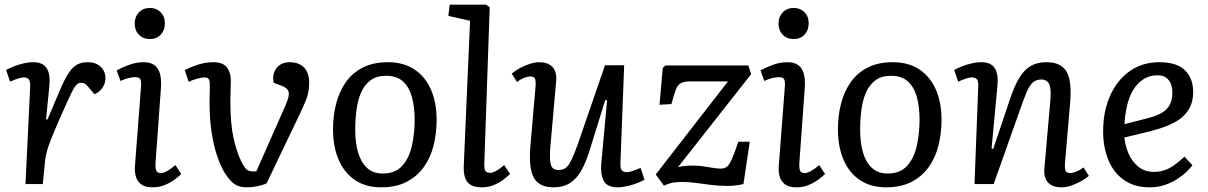

<svg xmlns="http://www.w3.org/2000/svg" viewBox="-20 -787 5167 821"><path d="M109 -416Q110 -437 104 -446.5Q98 -456 82 -456Q72 -456 58 -451.5Q44 -447 23 -438L6 -488Q17 -494 36.5 -502Q56 -510 78.5 -515.5Q101 -521 121 -521Q164 -521 180 -495Q196 -469 191 -419L177 -277L183 -276L237 -403Q256 -448 273 -474Q290 -500 309 -510.5Q328 -521 354 -521Q380 -521 397 -511.5Q414 -502 422.5 -486.5Q431 -471 431 -453Q431 -432 419 -413Q407 -394 384 -384L361 -411Q350 -425 343 -429Q336 -433 327 -433Q320 -433 314 -430Q308 -427 301.5 -418Q295 -409 286.5 -392Q278 -375 265 -346Q232 -273 214 -230Q196 -187 187.5 -162.5Q179 -138 176 -121Q173 -104 171 -82L163 0H89Z M583 -416Q585 -439 580 -448Q575 -457 558 -457Q545 -457 530.5 -453.5Q516 -450 495 -441L479 -486Q498 -497 530 -509Q562 -521 595 -521Q622 -521 639.5 -509Q657 -497 664 -472Q671 -447 668 -408L645 -90Q644 -68 648 -57.5Q652 -47 668 -47Q679 -47 694.5 -55.5Q710 -64 730 -81L755 -43Q745 -33 727 -19.5Q709 -6 685 4Q661 14 632 14Q601 14 584 1.5Q567 -11 561 -32Q555 -53 557 -77ZM556 -686Q556 -715 574 -734Q592 -753 621 -753Q640 -753 654.5 -744.5Q669 -736 677 -721.5Q685 -707 685 -687Q685 -658 667.5 -639Q650 -620 621 -620Q592 -620 574 -638.5Q556 -657 556 -686Z M1036 14Q1002 14 982 -0.5Q962 -15 942 -46Q924 -75 909 -118.5Q894 -162 885 -220Q876 -278 876 -350Q876 -361 876.5 -375Q877 -389 877 -403Q877 -417 877 -427Q877 -444 871.5 -450Q866 -456 854 -456Q843 -456 821.5 -450Q800 -444 787 -437L770 -487Q787 -497 822 -509Q857 -521 892 -521Q934 -521 950.5 -498.5Q967 -476 967 -443Q967 -418 966 -399Q965 -380 965 -357Q965 -257 978.5 -197Q992 -137 1012 -96Q1025 -70 1035 -62Q1045 -54 1059 -54H1076L1201 -337Q1218 -375 1214.5 -392.5Q1211 -410 1185 -420L1150 -433Q1143 -471 1162.5 -496Q1182 -521 1219 -521Q1258 -521 1280 -498.5Q1302 -476 1302 -433Q1302 -393 1289 -360.5Q1276 -328 1256 -287L1120 -3Q1100 6 1077 10Q1054 14 1036 14Z M1610 14Q1544 14 1498 -17Q1452 -48 1428 -104Q1404 -160 1404 -235Q1404 -291 1417 -342.5Q1430 -394 1457.5 -434Q1485 -474 1530 -497.5Q1575 -521 1639 -521Q1705 -521 1751.5 -490.5Q1798 -460 1822.5 -404.5Q1847 -349 1847 -274Q1847 -217 1834 -165Q1821 -113 1792.5 -73Q1764 -33 1719 -9.5Q1674 14 1610 14ZM1616 -45Q1670 -45 1699.5 -77.5Q1729 -110 1741 -162.5Q1753 -215 1753 -275Q1753 -330 1741.5 -372Q1730 -414 1703.5 -438.5Q1677 -463 1631 -463Q1591 -463 1565 -444Q1539 -425 1524.5 -392.5Q1510 -360 1504.5 -318Q1499 -276 1499 -231Q1499 -176 1511.5 -134Q1524 -92 1550 -68.5Q1576 -45 1616 -45Z M1990 -698 1897 -719 1903 -767H2058L2074 -756L2051 -90Q2050 -68 2054.5 -58Q2059 -48 2076 -48Q2087 -48 2102 -56.5Q2117 -65 2136 -81L2161 -43Q2151 -33 2133.5 -19.5Q2116 -6 2092.5 4Q2069 14 2040 14Q2008 14 1991 2.5Q1974 -9 1968 -29.5Q1962 -50 1963 -77Z M2168 -472Q2183 -485 2203.5 -496Q2224 -507 2246 -514Q2268 -521 2285 -521Q2324 -521 2343 -500Q2362 -479 2358 -438L2333 -156Q2329 -102 2336 -81Q2343 -60 2368 -60Q2387 -60 2399.5 -69.5Q2412 -79 2424.5 -105Q2437 -131 2454 -180L2567 -508H2649L2633 -91Q2632 -69 2638 -60Q2644 -51 2660 -51Q2672 -51 2687.5 -56.5Q2703 -62 2719 -69L2736 -19Q2725 -12 2710 -6Q2695 0 2679 4.5Q2663 9 2648 11.5Q2633 14 2621 14Q2576 14 2561.5 -14Q2547 -42 2551 -88L2576 -358L2568 -359L2500 -140Q2485 -92 2465.5 -57.5Q2446 -23 2417.5 -4.5Q2389 14 2347 14Q2286 14 2263 -26.5Q2240 -67 2248 -162L2270 -417Q2272 -443 2267 -451.5Q2262 -460 2247 -460Q2235 -460 2219.5 -453.5Q2204 -447 2191 -436Z M2825 -507H3180L3192 -470L2879 -72Q2890 -75 2900.5 -76.5Q2911 -78 2922 -78.5Q2933 -79 2943 -79Q2965 -79 2986 -76Q3007 -73 3026.5 -69.5Q3046 -66 3062 -66Q3077 -66 3087.5 -73.5Q3098 -81 3109 -105.5Q3120 -130 3137 -181H3186L3159 0Q3125 8 3091 8Q3057 8 3023.5 4Q2990 0 2958.5 -4.5Q2927 -9 2898 -9Q2869 -9 2851 -4.5Q2833 0 2819 7L2784 -41L3093 -439H2934Q2908 -439 2893.5 -432.5Q2879 -426 2870.5 -405Q2862 -384 2851 -342L2800 -339L2814 -496Z M3336 -416Q3338 -439 3333 -448Q3328 -457 3311 -457Q3298 -457 3283.5 -453.5Q3269 -450 3248 -441L3232 -486Q3251 -497 3283 -509Q3315 -521 3348 -521Q3375 -521 3392.5 -509Q3410 -497 3417 -472Q3424 -447 3421 -408L3398 -90Q3397 -68 3401 -57.5Q3405 -47 3421 -47Q3432 -47 3447.5 -55.5Q3463 -64 3483 -81L3508 -43Q3498 -33 3480 -19.5Q3462 -6 3438 4Q3414 14 3385 14Q3354 14 3337 1.5Q3320 -11 3314 -32Q3308 -53 3310 -77ZM3309 -686Q3309 -715 3327 -734Q3345 -753 3374 -753Q3393 -753 3407.5 -744.5Q3422 -736 3430 -721.5Q3438 -707 3438 -687Q3438 -658 3420.5 -639Q3403 -620 3374 -620Q3345 -620 3327 -638.5Q3309 -657 3309 -686Z M3769 14Q3703 14 3657 -17Q3611 -48 3587 -104Q3563 -160 3563 -235Q3563 -291 3576 -342.5Q3589 -394 3616.5 -434Q3644 -474 3689 -497.5Q3734 -521 3798 -521Q3864 -521 3910.5 -490.5Q3957 -460 3981.5 -404.5Q4006 -349 4006 -274Q4006 -217 3993 -165Q3980 -113 3951.5 -73Q3923 -33 3878 -9.5Q3833 14 3769 14ZM3775 -45Q3829 -45 3858.5 -77.5Q3888 -110 3900 -162.5Q3912 -215 3912 -275Q3912 -330 3900.5 -372Q3889 -414 3862.5 -438.5Q3836 -463 3790 -463Q3750 -463 3724 -444Q3698 -425 3683.5 -392.5Q3669 -360 3663.5 -318Q3658 -276 3658 -231Q3658 -176 3670.5 -134Q3683 -92 3709 -68.5Q3735 -45 3775 -45Z M4636 -35Q4625 -25 4605 -13.5Q4585 -2 4562.5 6Q4540 14 4519 14Q4480 14 4461 -7Q4442 -28 4446 -69L4471 -354Q4476 -407 4466.5 -427Q4457 -447 4432 -447Q4410 -447 4396 -434Q4382 -421 4371 -395.5Q4360 -370 4346 -330L4229 0H4147L4163 -416Q4164 -438 4158 -447Q4152 -456 4136 -456Q4126 -456 4112 -451.5Q4098 -447 4077 -438L4060 -488Q4071 -494 4090.5 -502Q4110 -510 4132.5 -515.5Q4155 -521 4175 -521Q4218 -521 4234 -495Q4250 -469 4245 -419L4220 -152L4227 -150L4300 -367Q4318 -420 4338.5 -454Q4359 -488 4387 -504.5Q4415 -521 4453 -521Q4498 -521 4522 -502Q4546 -483 4553.5 -444.5Q4561 -406 4556 -348L4534 -90Q4532 -66 4536.5 -56.5Q4541 -47 4557 -47Q4568 -47 4583.5 -53.5Q4599 -60 4613 -71Z M4937 -521Q5012 -521 5047 -486.5Q5082 -452 5082 -394Q5082 -352 5065.5 -323Q5049 -294 5021.5 -275.5Q4994 -257 4962 -245.5Q4930 -234 4899 -226L4788 -199Q4791 -166 4805 -132Q4819 -98 4846.5 -75Q4874 -52 4915 -52Q4937 -52 4957.5 -58.5Q4978 -65 4999 -79.5Q5020 -94 5045 -117L5079 -80Q5070 -69 5054.5 -53.5Q5039 -38 5015.5 -22.5Q4992 -7 4962 3.5Q4932 14 4895 14Q4831 14 4786.5 -17Q4742 -48 4719.5 -102.5Q4697 -157 4697 -225Q4697 -311 4727 -378Q4757 -445 4811 -483Q4865 -521 4937 -521ZM4993 -391Q4993 -411 4987 -427.5Q4981 -444 4967 -454.5Q4953 -465 4930 -465Q4889 -465 4858 -440Q4827 -415 4809.5 -368.5Q4792 -322 4788 -256L4889 -282Q4924 -291 4947 -304Q4970 -317 4981.5 -338Q4993 -359 4993 -391Z"/></svg>

Font: Literata
Style: Italic
Weight: 400
Italic angle: -2°
Designer: Latin by Veronika Burian and Jose Scaglione. Greek by Irene Vlachou. Cyrillic by Vera Evstafieva
Foundry: TypeTogether
Version: Version 3.103;gftools[0.9.29]